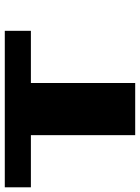

<svg xmlns="http://www.w3.org/2000/svg" viewBox="91 -687 596 818"><g transform="rotate(-90 389.0 -278.0)"><path d="M0 -444.4V-555.6H666.7V-444.4H444.4V0H222.2V-444.4Z"/></g></svg>

Font: Pixeloid Sans
Style: Bold
Weight: 700
Monospace: yes
Designer: GGBot
Version: 0.3